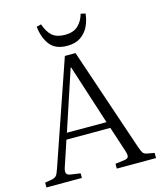

<svg xmlns="http://www.w3.org/2000/svg" viewBox="-132 -1019 938 1115"><g transform="rotate(-15 336.5 -461.5)"><path d="M7 0V-29L49 -36Q67 -40 75.5 -49Q84 -58 94 -88L308 -710H372L582 -88Q591 -62 598.5 -51.5Q606 -41 628 -38L666 -31V0H430V-29L485 -36Q505 -39 509 -49.5Q513 -60 505 -85L455 -238H191L141 -88Q133 -66 136.5 -52.5Q140 -39 163 -36L220 -28V0ZM204 -276H442L326 -636H323ZM338 -763Q267 -763 234 -806Q201 -849 194 -916L222 -923Q238 -875 265 -851.5Q292 -828 342 -828Q392 -828 420 -854Q448 -880 460 -923L488 -917Q484 -876 467 -841Q450 -806 418.5 -784.5Q387 -763 338 -763Z"/></g></svg>

Font: Literata 36pt Light
Style: Regular
Weight: 300
Designer: Latin by Veronika Burian and Jose Scaglione. Greek by Irene Vlachou. Cyrillic by Vera Evstafieva.
Foundry: TypeTogether
Version: Version 3.002